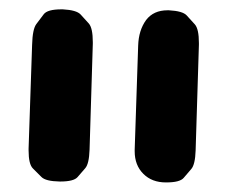

<svg xmlns="http://www.w3.org/2000/svg" viewBox="-20 -796 478 403"><path d="M111.8 -776.4H111.3H108.9Q79.6 -776.4 71.8 -766.1Q64 -755.9 56.2 -745.4Q48.3 -734.9 47.4 -702.1L40 -483.9V-480.5Q40 -451.2 49.1 -442.4Q58.1 -433.6 66.9 -424.6Q75.7 -415.5 105.5 -415H106.4Q134.8 -415 142.8 -424.3Q150.9 -433.6 158.9 -442.9Q167 -452.1 168 -481.9L174.8 -704.1V-707.5Q174.8 -737.3 166.3 -746.8Q157.7 -756.3 149.2 -765.6Q140.6 -774.9 111.8 -776.4ZM334.5 -774.4H334H331.5Q302.2 -774.4 286.6 -753.9Q271 -732.4 270 -700.2L262.7 -481.9V-478.5Q262.7 -449.2 280.8 -431.2Q298.8 -413.1 328.1 -413.1H329.1Q357.4 -413.1 365.5 -422.6Q373.5 -432.1 381.6 -441.4Q389.6 -450.7 390.6 -480L397.5 -702.1V-705.6Q397.5 -735.4 388.9 -744.9Q380.4 -754.4 371.8 -763.7Q363.3 -772.9 334.5 -774.4Z"/></svg>

Font: Comic Relief
Style: Bold
Weight: 700
Designer: Jeff Davis
Foundry: Loudifier
Version: Version 1.200; ttfautohint (v1.8.4.7-5d5b)